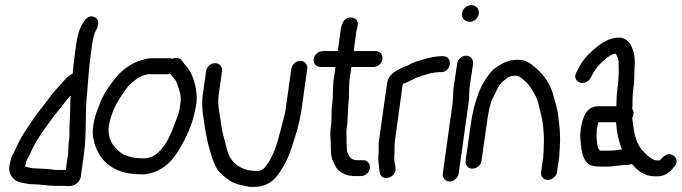

<svg xmlns="http://www.w3.org/2000/svg" viewBox="-20 -694 2656 748"><path d="M157 -36C146 -36 131 -38 119 -38C106 -38 80 -43 78 -46C79 -51 81 -60 82 -64C83 -71 92 -83 97 -94L108 -118C112 -126 117 -135 122 -144L139 -170C150 -188 163 -204 175 -221L191 -243C206 -262 223 -282 238 -302L255 -322C253 -284 254 -249 251 -210C250 -197 251 -158 249 -147C246 -129 247 -114 245 -93L236 -32H203C189 -32 171 -36 157 -36ZM195 30H234C240 30 245 31 250 31C270 31 292 16 295 -7L307 -94C317 -167 312 -237 317 -306L320 -339C323 -381 327 -432 333 -477C335 -491 337 -502 338 -517C341 -537 344 -550 350 -568C356 -579 376 -613 349 -627C324 -639 309 -614 303 -604C287 -579 281 -551 276 -516C274 -503 273 -490 271 -477C268 -457 265 -430 263 -407C261 -406 258 -405 256 -404L247 -397C238 -390 232 -384 227 -377C212 -359 190 -339 176 -318C155 -288 129 -260 107 -226L88 -198C71 -173 53 -144 40 -112C35 -101 22 -81 20 -64C19 -58 18 -54 17 -50C10 -14 34 11 61 17C74 20 92 24 112 24C138 24 166 30 195 30Z M651 -465C650 -465 645 -467 642 -467H569C560 -467 550 -465 539 -462C498 -452 459 -425 434 -395C409 -365 380 -325 365 -280C351 -247 336 -196 343 -157C359 -72 417 -15 528 -15C536 -14 546 -15 556 -17C621 -29 661 -77 688 -129C714 -175 736 -228 745 -291C746 -301 747 -311 746 -320C744 -358 734 -392 719 -418C711 -432 703 -438 695 -449L688 -459C680 -469 665 -471 651 -465ZM679 -267C678 -261 676 -255 674 -247C658 -205 641 -154 617 -123C598 -98 575 -77 539 -77C501 -77 467 -85 448 -101C422 -123 401 -148 403 -195C408 -231 419 -263 433 -288C447 -313 464 -339 481 -360C487 -367 507 -383 518 -391C530 -397 548 -405 560 -405H633C636 -405 637 -405 643 -407C653 -393 664 -385 669 -370C677 -348 688 -323 683 -291C682 -283 680 -275 679 -267Z M783 -417 770 -324C765 -287 769 -256 774 -226C777 -210 780 -183 784 -165L790 -137C794 -120 799 -105 803 -90C807 -73 814 -62 818 -50C818 -50 819 -49 819 -48C826 -35 833 -24 846 -13L860 -1C877 13 900 25 930 29L947 33C955 35 963 34 971 34C1007 34 1038 18 1056 -5C1077 -30 1096 -63 1109 -98C1127 -151 1146 -206 1155 -270L1177 -426C1179 -443 1167 -457 1150 -457C1134 -457 1118 -444 1115 -426L1093 -270C1092 -262 1091 -254 1089 -248C1070 -179 1058 -109 1025 -60C1011 -40 1004 -28 980 -28C913 -28 875 -65 864 -113C856 -147 845 -177 841 -214C837 -251 826 -283 832 -324L845 -417C847 -434 835 -448 818 -448C801 -448 785 -434 783 -417Z M1270 -209C1267 -187 1266 -168 1268 -150C1270 -123 1266 -89 1278 -64L1286 -48C1298 -24 1326 -8 1363 -8H1386C1404 -8 1419 -23 1421 -39C1423 -56 1412 -70 1395 -70H1372C1350 -70 1343 -80 1335 -97C1330 -107 1332 -120 1330 -140V-160C1330 -171 1329 -178 1330 -189L1332 -206C1334 -215 1334 -225 1334 -231C1335 -250 1336 -268 1337 -289C1342 -323 1338 -354 1342 -384L1349 -433H1435C1452 -433 1468 -447 1470 -464C1472 -481 1461 -495 1444 -495H1358L1368 -570C1368 -573 1370 -578 1371 -582L1373 -592C1383 -631 1325 -640 1313 -600L1310 -590C1307 -582 1307 -573 1306 -568L1296 -495H1238C1221 -495 1204 -481 1202 -464C1200 -447 1212 -433 1229 -433H1287L1280 -384C1275 -349 1279 -320 1274 -288C1270 -260 1273 -232 1270 -209Z M1521 -38C1520 -52 1516 -66 1516 -76V-89C1516 -92 1517 -96 1517 -99V-100V-116C1517 -126 1518 -139 1519 -149L1549 -366C1551 -368 1559 -370 1567 -374L1579 -380C1584 -382 1592 -385 1599 -390C1603 -392 1613 -394 1623 -399L1652 -407C1655 -408 1657 -409 1658 -409C1665 -409 1670 -411 1677 -412C1680 -412 1683 -412 1689 -413H1698C1739 -413 1746 -475 1706 -475H1696C1690 -475 1682 -474 1675 -473L1663 -471C1656 -470 1648 -468 1641 -466L1611 -457C1599 -454 1585 -449 1573 -441C1566 -437 1561 -438 1545 -429L1531 -422C1513 -414 1491 -395 1488 -370L1457 -150C1456 -142 1455 -134 1455 -125C1455 -114 1456 -105 1455 -98C1451 -69 1457 -47 1459 -25C1462 16 1524 1 1521 -38Z M1761 -446 1748 -358C1744 -332 1746 -315 1743 -290L1705 -18C1703 -1 1716 13 1732 13C1749 13 1765 -2 1767 -18L1805 -290C1809 -317 1807 -334 1810 -358L1823 -446C1825 -463 1813 -477 1796 -477C1779 -477 1763 -463 1761 -446ZM1780 -643C1777 -624 1791 -609 1810 -609C1827 -609 1843 -623 1845 -640C1848 -659 1835 -674 1816 -674C1799 -674 1782 -660 1780 -643Z M1989 -399C2006 -399 2011 -389 2024 -379C2043 -364 2057 -339 2069 -315C2074 -304 2078 -289 2082 -272L2088 -247C2095 -220 2098 -188 2099 -158V-140C2098 -128 2098 -118 2098 -107C2097 -98 2097 -86 2096 -79L2088 -24C2086 -8 2097 7 2114 7C2130 7 2148 -7 2150 -24L2158 -78C2160 -90 2159 -99 2160 -109C2161 -115 2161 -121 2161 -129L2162 -147C2163 -182 2158 -216 2154 -249C2151 -272 2141 -302 2136 -322C2126 -363 2100 -401 2070 -427C2053 -441 2036 -461 1998 -461C1993 -461 1989 -461 1982 -460C1952 -459 1920 -437 1903 -424L1902 -423C1853 -374 1827 -299 1814 -210L1794 -68C1792 -51 1803 -37 1820 -37C1837 -37 1854 -51 1856 -68L1876 -210C1881 -246 1888 -289 1900 -312C1910 -330 1919 -354 1930 -368C1939 -378 1963 -398 1975 -398C1980 -398 1983 -399 1989 -399Z M2381 -280H2310C2260 -280 2247 -226 2242 -187C2240 -170 2240 -158 2242 -143C2245 -110 2249 -47 2302 -46C2308 -45 2315 -45 2324 -45H2343C2356 -45 2369 -46 2382 -48L2399 -50C2403 -50 2407 -51 2411 -51C2419 -51 2431 -51 2442 -55C2462 -32 2486 -7 2534 -7C2560 -5 2583 -17 2597 -33L2605 -43C2637 -73 2592 -113 2563 -82L2553 -72C2548 -67 2552 -69 2544 -69C2539 -69 2535 -69 2531 -70C2510 -78 2491 -98 2477 -115C2454 -145 2449 -184 2443 -235C2445 -238 2447 -244 2448 -249C2450 -265 2442 -268 2443 -272C2445 -283 2444 -292 2444 -300L2445 -324C2445 -330 2446 -338 2447 -345C2451 -370 2452 -407 2452 -430L2453 -448C2454 -484 2442 -537 2404 -546C2386 -550 2365 -545 2350 -539C2324 -528 2294 -504 2275 -484C2257 -468 2242 -445 2231 -423L2225 -411C2206 -374 2261 -353 2281 -391L2287 -402C2296 -420 2304 -430 2314 -441C2330 -458 2355 -481 2376 -485H2378C2384 -477 2389 -465 2390 -455V-440V-439C2392 -414 2389 -374 2385 -345C2382 -321 2382 -302 2381 -280ZM2403 -112H2399L2382 -109C2373 -108 2361 -107 2352 -107H2318C2311 -112 2308 -122 2306 -138C2305 -150 2303 -162 2304 -170C2305 -175 2305 -180 2305 -190C2306 -196 2309 -209 2311 -218H2380C2383 -179 2390 -144 2403 -112Z"/></svg>

Font: PolanStronk
Style: BdIta
Weight: 700
Version: Version 1.0